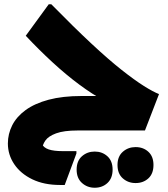

<svg xmlns="http://www.w3.org/2000/svg" viewBox="-20 -613 790 902"><path d="M345 0Q280 0 243.5 13.5Q207 27 193 47.5Q179 68 178 89L176 62Q185 81 209 89Q233 97 274 97H339V108L284 256H262Q187 256 132 229.5Q77 203 47 158.5Q17 114 17 61Q17 16 37.5 -24.5Q58 -65 100.5 -96Q143 -127 208.5 -144.5Q274 -162 364 -162H511L470 -140Q414 -170 352 -216Q290 -262 226 -321Q162 -380 101 -445L209 -593H221Q327 -485 408.5 -409Q490 -333 551.5 -284.5Q613 -236 656 -209Q699 -182 727 -171L661 0ZM532 162Q532 122 557 100Q582 78 617 78Q653 78 677 100Q701 122 701 162Q701 203 677 225Q653 247 617 247Q582 247 557 225Q532 203 532 162ZM340 184Q340 143 365 121Q390 99 425 99Q460 99 484.5 121Q509 143 509 184Q509 224 485 246.5Q461 269 425 269Q390 269 365 246.5Q340 224 340 184Z"/></svg>

Font: Kufam ExtraBold
Style: Italic
Weight: 800
Italic angle: -11°
Designer: Artur Schmal
Foundry: Original Type
Version: Version 1.301; ttfautohint (v1.8.3)